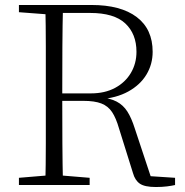

<svg xmlns="http://www.w3.org/2000/svg" viewBox="-20 -743 741 771"><path d="M56 0V-29L188 -40H207L340 -29V0ZM162 0Q164 -83 164 -166Q164 -249 164 -333V-390Q164 -474 164 -557.5Q164 -641 162 -723H233Q231 -641 230.5 -554.5Q230 -468 230 -361V-343Q230 -252 230.5 -167.5Q231 -83 233 0ZM606 8Q561 8 541.5 -5.5Q522 -19 514 -48L458 -227Q446 -269 430 -293Q414 -317 387 -327.5Q360 -338 314 -338H198V-368H345Q401 -368 442 -390Q483 -412 505.5 -450Q528 -488 528 -535Q528 -607 483 -649Q438 -691 342 -691H198V-723H347Q465 -723 529 -674.5Q593 -626 593 -535Q593 -485 568 -443.5Q543 -402 495 -375.5Q447 -349 378 -344V-353Q422 -349 448.5 -335Q475 -321 491.5 -295Q508 -269 521 -228L590 -20L561 -37L683 -29V0Q670 3 650.5 5.5Q631 8 606 8ZM56 -694V-723H198V-684H188Z"/></svg>

Font: Noto Serif HK
Style: Regular
Weight: 200
Designer: Ryoko NISHIZUKA 西塚涼子 (kana & ideographs); Frank Grießhammer (Latin, Greek & Cyrillic); Wenlong ZHANG 张文龙 (bopomofo); San
Foundry: Adobe
Version: Version 2.001;hotconv 1.1.0;makeotfexe 2.6.0